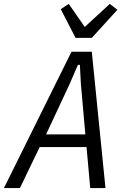

<svg xmlns="http://www.w3.org/2000/svg" viewBox="-51 -963 630 983"><path d="M411 0 392 -210H152L51 0H-31L315 -698H419L489 0ZM363 -534 358 -631H348L306 -534L185 -275H386ZM336 -769 260 -916 301 -943 383 -825 511 -943 550 -913 419 -769Z"/></svg>

Font: IBM Plex Sans Cond
Style: Italic
Weight: 400
Width: 3
Italic angle: -11°
Designer: Mike Abbink, Paul van der Laan, Pieter van Rosmalen
Foundry: Bold Monday
Version: Version 1.3